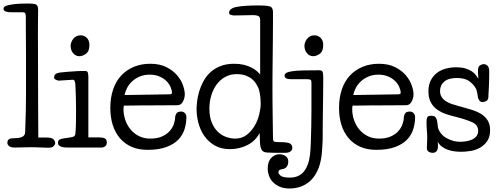

<svg xmlns="http://www.w3.org/2000/svg" viewBox="-50 -840 2846 1093"><path d="M167 -785Q167 -760 166.5 -732.5Q166 -705 166 -681.5Q166 -658 166 -642.5Q166 -627 166 -626Q166 -400 167 -262Q168 -124 168 -57H214Q245 -57 254.5 -47Q264 -37 264 -25Q264 -17 255.5 -8Q247 1 226 1Q219 1 207 0.5Q195 0 181.5 -0.5Q168 -1 153.5 -1.5Q139 -2 126 -2Q116 -2 103.5 -1.5Q91 -1 78.5 -1Q66 -1 54.5 -0.5Q43 0 35 0Q11 0 1.5 -8.5Q-8 -17 -8 -26Q-8 -41 0 -46.5Q8 -52 13 -52L46 -54Q91 -57 93 -85Q94 -113 95 -144Q96 -175 97 -214Q98 -253 98 -302Q98 -351 98 -413Q98 -477 98 -525.5Q98 -574 97.5 -612.5Q97 -651 97 -682Q97 -713 97 -742Q97 -758 94 -764Q91 -770 78 -770H16Q-5 -770 -17.5 -774.5Q-30 -779 -30 -791Q-30 -801 -15.5 -806.5Q-1 -812 20.5 -815Q42 -818 66 -819Q90 -820 110 -820Q138 -820 152.5 -815.5Q167 -811 167 -785Z M453 -58H510Q532 -58 545 -53Q558 -48 558 -28Q558 -15 549 -7.5Q540 0 528 0H349Q337 0 324.5 -0.5Q312 -1 302.5 -3.5Q293 -6 286.5 -11.5Q280 -17 280 -27Q280 -36 284 -41Q288 -46 296 -48.5Q304 -51 314.5 -52.5Q325 -54 339 -56Q361 -59 369 -62.5Q377 -66 379 -77Q382 -109 382.5 -146.5Q383 -184 383 -213Q383 -251 382 -286Q381 -321 379 -359Q378 -371 375 -378.5Q372 -386 364 -386Q360 -386 348.5 -385Q337 -384 324.5 -383.5Q312 -383 301 -382Q290 -381 286 -381Q278 -381 268 -386Q258 -391 258 -397Q258 -409 263 -415Q268 -421 277.5 -424Q287 -427 300.5 -428Q314 -429 331 -431Q344 -432 359 -433Q374 -434 388.5 -435Q403 -436 415 -436Q427 -436 435 -436Q447 -436 450 -426.5Q453 -417 453 -401ZM352 -580Q352 -587 355.5 -597.5Q359 -608 365.5 -617Q372 -626 383 -632.5Q394 -639 409 -639Q429 -639 444 -624.5Q459 -610 459 -584Q459 -548 439.5 -534Q420 -520 402 -520Q381 -520 366.5 -537Q352 -554 352 -580Z M912 -303Q929 -303 929 -311Q929 -326 921 -344.5Q913 -363 897.5 -378.5Q882 -394 858 -404.5Q834 -415 802 -415Q771 -415 746 -404.5Q721 -394 703 -377.5Q685 -361 674 -340.5Q663 -320 659 -299ZM655 -239Q654 -234 653.5 -228.5Q653 -223 653 -218Q653 -188 663 -158Q673 -128 692.5 -104Q712 -80 740.5 -65.5Q769 -51 806 -51Q845 -51 872 -63Q899 -75 915.5 -93.5Q932 -112 939.5 -133.5Q947 -155 947 -173Q947 -181 953.5 -193Q960 -205 981 -205Q993 -205 1002 -196.5Q1011 -188 1011 -173Q1011 -138 1000.5 -104.5Q990 -71 965 -45Q940 -19 897 -3Q854 13 790 13Q738 13 698.5 -4.5Q659 -22 632 -54Q605 -86 591.5 -129.5Q578 -173 578 -226Q578 -284 594 -331Q610 -378 640 -410Q670 -442 712 -459.5Q754 -477 805 -477Q860 -477 898 -457.5Q936 -438 959 -410.5Q982 -383 992 -353.5Q1002 -324 1002 -304Q1002 -281 991 -261Q980 -241 960 -241Q929 -241 886.5 -240.5Q844 -240 796 -240Q786 -240 767 -240Q748 -240 727 -239.5Q706 -239 686.5 -239Q667 -239 655 -239Z M1504 -57Q1504 -37 1510.5 -34Q1517 -31 1541 -31Q1584 -31 1599 -24Q1614 -17 1614 2Q1614 14 1603.5 22Q1593 30 1575 30Q1548 30 1529.5 30Q1511 30 1498.5 29.5Q1486 29 1479 28.5Q1472 28 1467 28Q1446 26 1438.5 11Q1431 -4 1430 -29L1428 -83Q1405 -38 1359 -14.5Q1313 9 1259 9Q1207 9 1170.5 -13Q1134 -35 1111.5 -68.5Q1089 -102 1079 -142Q1069 -182 1069 -218Q1069 -236 1072 -262.5Q1075 -289 1083.5 -318Q1092 -347 1107 -375.5Q1122 -404 1145.5 -426.5Q1169 -449 1203 -463Q1237 -477 1283 -477Q1313 -477 1336.5 -471.5Q1360 -466 1378.5 -457Q1397 -448 1410 -437Q1423 -426 1431 -416V-726Q1431 -745 1419.5 -749.5Q1408 -754 1391 -754Q1366 -754 1344 -753Q1322 -752 1284 -752Q1274 -752 1264 -755.5Q1254 -759 1254 -766Q1254 -792 1296 -800.5Q1338 -809 1427 -809Q1465 -809 1484.5 -804Q1504 -799 1504 -771Q1504 -753 1504 -715.5Q1504 -678 1503.5 -631.5Q1503 -585 1502.5 -535Q1502 -485 1501.5 -442Q1501 -399 1501 -367Q1501 -335 1501 -325Q1501 -309 1501.5 -238.5Q1502 -168 1504 -57ZM1289 -51Q1328 -51 1355.5 -73Q1383 -95 1400.5 -125.5Q1418 -156 1426 -190Q1434 -224 1434 -248Q1434 -268 1432 -288.5Q1430 -309 1423 -334Q1417 -348 1408 -363Q1399 -378 1384.5 -390Q1370 -402 1348.5 -410Q1327 -418 1297 -418Q1260 -418 1231 -401.5Q1202 -385 1182.5 -358Q1163 -331 1152.5 -295.5Q1142 -260 1142 -222Q1142 -178 1154.5 -145.5Q1167 -113 1188 -92Q1209 -71 1235.5 -61Q1262 -51 1289 -51Z M1591 79Q1591 99 1581 110.5Q1571 122 1551 124Q1535 126 1535 143Q1535 150 1548 160.5Q1561 171 1600 171Q1651 171 1679 137.5Q1707 104 1715 40Q1718 14 1719.5 -31Q1721 -76 1722 -124Q1723 -172 1723 -214.5Q1723 -257 1723 -278V-368Q1723 -384 1717 -386.5Q1711 -389 1698 -389H1608Q1570 -389 1570 -409Q1570 -419 1580 -425Q1590 -431 1613.5 -434.5Q1637 -438 1674.5 -439Q1712 -440 1767 -440Q1783 -440 1786.5 -430.5Q1790 -421 1790 -402Q1790 -395 1790 -368.5Q1790 -342 1789.5 -306.5Q1789 -271 1788.5 -231Q1788 -191 1787.5 -155.5Q1787 -120 1787 -94Q1787 -68 1787 -61Q1787 -51 1786.5 -37Q1786 -23 1785 -8Q1784 7 1783 20.5Q1782 34 1781 44Q1774 98 1756 134.5Q1738 171 1713 192.5Q1688 214 1658.5 223.5Q1629 233 1598 233Q1565 233 1541.5 222.5Q1518 212 1503 196Q1488 180 1481 160Q1474 140 1474 120Q1474 79 1494.5 58.5Q1515 38 1540 38Q1559 38 1575 48Q1591 58 1591 79ZM1683 -580Q1683 -587 1686.5 -597.5Q1690 -608 1696.5 -617Q1703 -626 1714 -632.5Q1725 -639 1740 -639Q1760 -639 1775 -624.5Q1790 -610 1790 -584Q1790 -548 1770.5 -534Q1751 -520 1733 -520Q1712 -520 1697.5 -537Q1683 -554 1683 -580Z M2214 -303Q2231 -303 2231 -311Q2231 -326 2223 -344.5Q2215 -363 2199.5 -378.5Q2184 -394 2160 -404.5Q2136 -415 2104 -415Q2073 -415 2048 -404.5Q2023 -394 2005 -377.5Q1987 -361 1976 -340.5Q1965 -320 1961 -299ZM1957 -239Q1956 -234 1955.5 -228.5Q1955 -223 1955 -218Q1955 -188 1965 -158Q1975 -128 1994.5 -104Q2014 -80 2042.5 -65.5Q2071 -51 2108 -51Q2147 -51 2174 -63Q2201 -75 2217.5 -93.5Q2234 -112 2241.5 -133.5Q2249 -155 2249 -173Q2249 -181 2255.5 -193Q2262 -205 2283 -205Q2295 -205 2304 -196.5Q2313 -188 2313 -173Q2313 -138 2302.5 -104.5Q2292 -71 2267 -45Q2242 -19 2199 -3Q2156 13 2092 13Q2040 13 2000.5 -4.5Q1961 -22 1934 -54Q1907 -86 1893.5 -129.5Q1880 -173 1880 -226Q1880 -284 1896 -331Q1912 -378 1942 -410Q1972 -442 2014 -459.5Q2056 -477 2107 -477Q2162 -477 2200 -457.5Q2238 -438 2261 -410.5Q2284 -383 2294 -353.5Q2304 -324 2304 -304Q2304 -281 2293 -261Q2282 -241 2262 -241Q2231 -241 2188.5 -240.5Q2146 -240 2098 -240Q2088 -240 2069 -240Q2050 -240 2029 -239.5Q2008 -239 1988.5 -239Q1969 -239 1957 -239Z M2442 -33Q2443 -25 2443 -18Q2443 -11 2443 -5Q2443 10 2435.5 20Q2428 30 2413 30Q2409 30 2403.5 29Q2398 28 2392.5 25Q2387 22 2383.5 17Q2380 12 2380 4Q2380 -1 2381 -20.5Q2382 -40 2382 -54Q2382 -74 2380 -99Q2378 -124 2378 -146Q2378 -162 2382 -171.5Q2386 -181 2405 -181Q2425 -181 2431.5 -170Q2438 -159 2440 -141Q2442 -127 2442.5 -118.5Q2443 -110 2448 -100Q2453 -89 2463 -77Q2473 -65 2489 -55.5Q2505 -46 2525.5 -39.5Q2546 -33 2572 -33Q2588 -33 2605.5 -36Q2623 -39 2638 -46Q2653 -53 2662.5 -65Q2672 -77 2672 -95Q2672 -129 2637.5 -144.5Q2603 -160 2544 -175Q2518 -181 2491 -190Q2464 -199 2441 -214.5Q2418 -230 2403.5 -255.5Q2389 -281 2389 -320Q2389 -357 2402.5 -383Q2416 -409 2438 -425.5Q2460 -442 2488.5 -449.5Q2517 -457 2547 -457Q2576 -457 2597.5 -451Q2619 -445 2634 -435Q2649 -425 2658 -413.5Q2667 -402 2673 -392Q2672 -405 2671.5 -419Q2671 -433 2671 -438Q2671 -461 2682.5 -468Q2694 -475 2703 -475Q2714 -475 2724.5 -466.5Q2735 -458 2735 -432Q2735 -411 2734.5 -387.5Q2734 -364 2733 -343.5Q2732 -323 2731 -307Q2730 -291 2730 -285Q2729 -271 2718 -265Q2707 -259 2698 -259Q2685 -259 2679 -268Q2673 -277 2671 -284Q2671 -285 2670 -291.5Q2669 -298 2667.5 -306.5Q2666 -315 2664 -323Q2662 -331 2659 -336Q2647 -359 2622 -377.5Q2597 -396 2550 -396Q2503 -396 2479 -375.5Q2455 -355 2455 -322Q2455 -302 2464 -288Q2473 -274 2488 -264Q2503 -254 2523 -247.5Q2543 -241 2566 -235Q2603 -225 2635 -215Q2667 -205 2690 -190.5Q2713 -176 2726.5 -154Q2740 -132 2740 -99Q2740 -60 2723 -36Q2706 -12 2681.5 1.5Q2657 15 2628 19.5Q2599 24 2575 24Q2557 24 2537 21.5Q2517 19 2499 12.5Q2481 6 2466 -5Q2451 -16 2442 -33Z"/></svg>

Font: Life Savers
Style: Bold
Weight: 700
Designer: Pablo Impallari, Rodrigo Fuenzalida, Brenda Gallo
Foundry: Pablo Impallari, Rodrigo Fuenzalida, Brenda Gallo
Version: Version 3.001; ttfautohint (v0.95) -l 8 -r 50 -G 200 -x 14 -